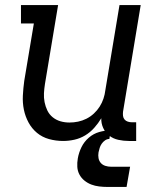

<svg xmlns="http://www.w3.org/2000/svg" viewBox="-20 -550 640 760"><path d="M230 8Q201 8 174 0.5Q147 -7 126.5 -24Q106 -41 93 -65Q80 -89 74.5 -116Q69 -143 70.5 -172Q72 -201 76 -230L114 -457H63V-530H210L158 -218Q155 -199 154 -181Q153 -163 156.5 -145.5Q160 -128 167.5 -112.5Q175 -97 188.5 -86Q202 -75 219 -70Q236 -65 255 -65Q272 -65 289 -68.5Q306 -72 322 -80Q338 -88 351.5 -100.5Q365 -113 374.5 -128Q384 -143 389.5 -159.5Q395 -176 397 -193L453 -530H537L467 -108Q466 -99 467 -91Q468 -83 473 -77Q478 -71 486 -68.5Q494 -66 502 -66H519V8H490Q469 8 448.5 3.5Q428 -1 412.5 -13Q397 -25 388.5 -43.5Q380 -62 381 -82Q369 -62 353 -44Q337 -26 317 -14Q297 -2 274.5 3Q252 8 230 8ZM406 190Q389 190 372.5 188Q356 186 341.5 180.5Q327 175 314.5 165Q302 155 294.5 141Q287 127 286 110.5Q285 94 288 77Q292 54 302.5 32.5Q313 11 331.5 -5Q350 -21 373 -27.5Q396 -34 418 -34L413 0Q404 0 396 5.5Q388 11 382.5 19Q377 27 374.5 35.5Q372 44 370 53Q368 65 370 76Q372 87 379 95Q386 103 397 106.5Q408 110 420 110H495L481 190Z"/></svg>

Font: Iosevka Curly Slab Extended
Style: Italic
Weight: 400
Width: 7
Italic angle: -9°
Monospace: yes
Designer: Belleve Invis
Foundry: Belleve Invis
Version: Version 11.1.0; ttfautohint (v1.8.3)